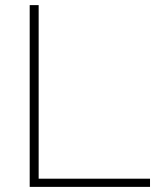

<svg xmlns="http://www.w3.org/2000/svg" viewBox="-20 -730 620 750"><path d="M96 0V-710H131V-32H566V0Z"/></svg>

Font: Raleway ExtraLight
Style: Regular
Weight: 200
Designer: Matt McInerney, Pablo Impallari, Rodrigo Fuenzalida
Foundry: Matt McInerney, Pablo Impallari, Rodrigo Fuenzalida
Version: Version 4.026